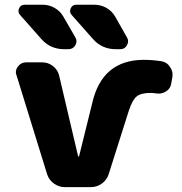

<svg xmlns="http://www.w3.org/2000/svg" viewBox="-20 -810 769 810"><path d="M378.9 -790Q405.3 -790 428.7 -776.9Q452.1 -763.7 465.8 -740.2L515.6 -652.3Q520.5 -644.5 520.5 -636.2Q520.5 -627.9 515.6 -619.1Q506.8 -602.5 487.3 -602.5H467.8Q410.2 -602.5 372.1 -645.5L282.2 -747.1Q271.5 -759.8 278.3 -774.9Q285.2 -790 301.8 -790ZM161.1 -790Q187.5 -790 210.9 -776.4Q234.4 -762.7 247.1 -740.2L297.9 -652.3Q302.7 -644.5 302.7 -636.2Q302.7 -627.9 297.9 -619.1Q288.1 -602.5 268.6 -602.5H250Q192.4 -602.5 154.3 -645.5L64.5 -747.1Q53.7 -759.8 60.5 -774.9Q67.4 -790 84 -790ZM309.6 -150.4Q310.5 -149.4 311.5 -149.4Q312.5 -149.4 313.5 -150.4L369.1 -375Q410.2 -556.6 585.9 -557.6Q621.1 -557.6 660.2 -551.8Q684.6 -547.9 697.3 -527.3Q708 -512.7 708 -494.1Q708 -489.3 707 -483.4L702.1 -456.1Q698.2 -434.6 679.7 -423.8Q665 -415 648.4 -415Q642.6 -415 637.7 -416Q626 -418 615.2 -418Q574.2 -418 556.2 -402.8Q538.1 -387.7 523.4 -342.8L438.5 -75.2Q430.7 -50.8 409.7 -35.6Q388.7 -20.5 363.3 -20.5H253.9Q228.5 -20.5 207.5 -35.6Q186.5 -50.8 178.7 -75.2L49.8 -492.2Q46.9 -499 46.9 -504.9Q46.9 -518.6 55.7 -529.3Q68.4 -546.9 89.8 -546.9H158.2Q183.6 -546.9 203.6 -531.2Q223.6 -515.6 229.5 -491.2Z"/></svg>

Font: Gen Jyuu Gothic Heavy
Style: Bold
Weight: 900
Designer: [Source Han Sans]
Ryoko NISHIZUKA  (kana & ideographs); Paul D. Hunt (Latin, Greek & Cyrillic); Wenlong ZHANG  (bopomofo
Version: Version 1.002.20150607